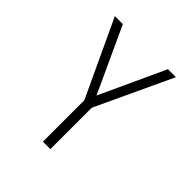

<svg xmlns="http://www.w3.org/2000/svg" viewBox="-179 -767 888 888"><g transform="rotate(45 265.0 -323.0)"><path d="M240.7 -271 65.4 -646H117.7L265.1 -326.2L412.6 -646H464.8L289.6 -271V0H240.7Z"/></g></svg>

Font: AzarMehrMonospaced
Style: SansRegular
Weight: 1
Designer: Amin Abedi
Version: Version 1.00